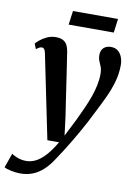

<svg xmlns="http://www.w3.org/2000/svg" viewBox="-142 -792 783 1108"><g transform="rotate(10 250.0 -238.0)"><path d="M76.5 -457.5Q73 -475 67.5 -481.5Q62 -488 54 -488Q46 -488 38.5 -484Q31 -480 21 -472L8.5 -502.5Q14 -510 30.2 -523.8Q46.5 -537.5 70.8 -549Q95 -560.5 122.5 -560.5Q149 -560.5 165 -552Q181 -543.5 189.2 -528Q197.5 -512.5 201 -490.5Q208 -445 215 -399Q222 -353 228.8 -306.5Q235.5 -260 242.5 -213.5Q249.5 -167 256.5 -121.5L270.5 -9.5L323 -113.5Q342 -153 358.2 -189.5Q374.5 -226 386.8 -260.8Q399 -295.5 406 -329Q413 -362.5 413 -394.5Q413 -420.5 406.8 -436.5Q400.5 -452.5 394 -467.5Q387.5 -482.5 387.5 -504Q387.5 -529.5 403.2 -544.8Q419 -560 446.5 -560Q471 -560 487 -547.2Q503 -534.5 511.2 -513Q519.5 -491.5 519.5 -466Q519.5 -415.5 505.5 -366.8Q491.5 -318 469.2 -270.8Q447 -223.5 423 -177Q407 -144 388.5 -109.2Q370 -74.5 350.8 -40.8Q331.5 -7 312.8 24Q294 55 277 81.5Q260 108 246.5 128Q221 168.5 192.5 195.5Q164 222.5 130.5 236.2Q97 250 56 250Q30.5 250 2.2 244Q-26 238 -38.5 230.5L-8.5 145.5Q1 154 25 163.5Q49 173 78 173Q107 173 135 158.2Q163 143.5 190.5 112.8Q218 82 246 34H177.5ZM193.5 -726H457.5L447 -644.5H182.5Z"/></g></svg>

Font: Merriweather 36pt SemiBold
Style: Italic
Weight: 600
Italic angle: -7.8°
Version: Version 2.101